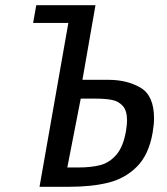

<svg xmlns="http://www.w3.org/2000/svg" viewBox="-20 -716 640 736"><path d="M242 -628H107L119 -696H346L296 -410H396.5Q467 -410 518.8 -379.8Q570.5 -349.5 570.5 -262Q570.5 -239 565 -207Q550.5 -123 505.2 -77.5Q460 -32 396 -16Q332 0 246 0H131.5ZM279.5 -74Q330 -74 365 -83.2Q400 -92.5 426.2 -123Q452.5 -153.5 463 -214Q467 -239 467 -254.5Q467 -291.5 450.8 -309.8Q434.5 -328 409.2 -333Q384 -338 343 -338H289.5L238 -74Z"/></svg>

Font: JuliaMono Italic
Style: Regular
Weight: 400
Italic angle: -9°
Monospace: yes
Designer: cormullion
Foundry: corm
Version: Version 0.049; ttfautohint (v1.8.4)